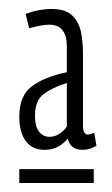

<svg xmlns="http://www.w3.org/2000/svg" viewBox="-20 -698 250 428"><path d="M23 -438Q23 -485 51.5 -506Q80 -527 129 -537V-594Q129 -643 90 -643Q82 -643 70.5 -641Q59 -639 45 -635L37 -667Q67 -678 95 -678Q126 -678 141 -663.5Q156 -649 160.5 -626.5Q165 -604 165 -578V-419Q165 -407 168 -402.5Q171 -398 176 -398Q181 -398 190 -402L195 -373Q188 -369 180.5 -366.5Q173 -364 164 -364Q137 -364 131 -389Q121 -377 108.5 -370.5Q96 -364 79 -364Q52 -364 37.5 -383.5Q23 -403 23 -438ZM58 -440Q58 -416 67 -404.5Q76 -393 90 -393Q103 -393 113.5 -400.5Q124 -408 129 -416V-513Q97 -503 77.5 -488.5Q58 -474 58 -440ZM23 -290V-321H189V-290Z"/></svg>

Font: Georama ExtraCondensed Light
Style: Regular
Weight: 300
Width: 2
Designer: Jean-Baptiste Levee
Foundry: Production Type
Version: Version 1.000